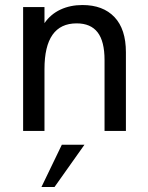

<svg xmlns="http://www.w3.org/2000/svg" viewBox="-20 -521 587 764"><path d="M72 -493H157V-429Q181.5 -464.5 220.5 -482.8Q259.5 -501 308 -501Q390 -501 435.5 -453Q481 -405 481 -313V0H396V-282Q396 -356.5 368.5 -392.2Q341 -428 285 -428Q157 -428 157 -246V0H72ZM226 55H316L197 223H145Z"/></svg>

Font: HK Grotesk
Style: Regular
Weight: 400
Designer: Alfredo Marco Pradil
Foundry: Hanken Design Co.
Version: Version 3.001